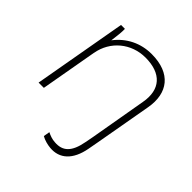

<svg xmlns="http://www.w3.org/2000/svg" viewBox="-194 -667 1008 1008"><g transform="rotate(45 309.5 -163.0)"><path d="M47 0H86L142 -316V-315C160 -420 247 -490 351 -490C469 -490 526 -426 506 -316L451 0L442 47C426 133 391 166 329 161C308 160 289 153 271 144L265 179C284 190 310 197 332 199C407 206 460 158 478 60L489 0L545 -316C567 -440 505 -526 361 -526C280 -526 209 -491 160 -427C165 -465 169 -497 168 -520H139Z"/></g></svg>

Font: Fixel Display ExtraLight
Style: Italic
Weight: 200
Italic angle: -10°
Designer: AlfaBravo + MacPaw
Foundry: Kyrylo Tkachov, Marchela Mozhyna, Serhii Makarenko, Maria Weinstein, Zakhar Kryvoshyya
Version: Version 1.210;Glyphs 3.2 (3217)